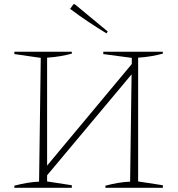

<svg xmlns="http://www.w3.org/2000/svg" viewBox="-20 -889 842 909"><path d="M48 0V-10Q79 -18 108 -23Q137 -28 165 -29L173 -615L48 -633V-644H320V-635Q294 -628 264.5 -623Q235 -618 203 -616V-105L604 -586V-615L469 -633V-644H751V-635Q725 -628 695.5 -623Q666 -618 634 -616V-30L751 -12V0H479V-10Q510 -18 539 -23Q568 -28 596 -29L603 -537L203 -59V-30L320 -12V0ZM484 -731Q440 -758 396.5 -787Q353 -816 312 -847L328 -869H334L490 -740Z"/></svg>

Font: Piazzolla SC Thin
Style: Regular
Weight: 100
Designer: Juan Pablo del Peral
Foundry: Huerta Tipografica
Version: Version 1.330